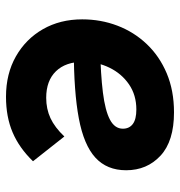

<svg xmlns="http://www.w3.org/2000/svg" viewBox="0 -583 600 640"><g transform="rotate(90 300.0 -263.0)"><path d="M302.5 17Q226 17 168 -16Q110 -49 77.2 -106.2Q44.5 -163.5 44.5 -237Q44.5 -299 65.5 -354.2Q86.5 -409.5 126.8 -452Q167 -494.5 224.5 -518.8Q282 -543 354.5 -543Q450.5 -543 499 -498Q547.5 -453 547.5 -383.5Q547.5 -319.5 505.5 -281Q463.5 -242.5 374.8 -225.8Q286 -209 145 -209L137.5 -296.5Q228 -298.5 288.2 -306Q348.5 -313.5 378.8 -329.5Q409 -345.5 409 -372.5Q409 -394 393.2 -405.8Q377.5 -417.5 345 -417.5Q297 -417.5 261.2 -393Q225.5 -368.5 205.8 -328.2Q186 -288 186 -240.5Q186 -182 217.5 -149.5Q249 -117 306 -117Q343 -117 373.8 -131.2Q404.5 -145.5 435 -177.5L517.5 -73Q473 -27 421.2 -5Q369.5 17 302.5 17Z"/></g></svg>

Font: Google Sans Code
Style: Italic
Weight: 400
Italic angle: -10°
Monospace: yes
Designer: Google Sans Code Authors
Foundry: Google LLC
Version: Version 6.000